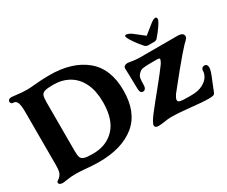

<svg xmlns="http://www.w3.org/2000/svg" viewBox="-110 -994 1558 1320"><g transform="rotate(-30 669.5 -334.0)"><path d="M40 -10Q40 -15 43.5 -18Q47 -21 52 -24Q56 -27 61 -31Q66 -35 70 -40Q82 -54 86 -71.5Q90 -89 90 -120V-538Q90 -596 80 -618Q71 -638 50.3 -638H48.3Q40 -638 35 -644Q30 -650 30 -658Q30 -666 37.5 -672Q45 -678 60 -678Q69 -678 97 -674Q113 -672 134.5 -670Q156 -668 179 -668Q198 -668 240 -672Q298 -678 360 -678Q539 -678 644 -592Q749 -506 749 -334Q749 -159 645 -74.5Q541 10 360 10Q311 10 249 4Q199 0 179 0Q139 0 97 7Q81 10 70 10Q40 10 40 -10ZM587 -333.7Q587 -423 557 -484.5Q527 -546 473.3 -577Q419.5 -608 350 -608Q303.6 -608 283.3 -602Q263 -596 256.5 -580Q250 -564 250 -528V-140Q250 -105 255.8 -89.1Q261.7 -73.3 282.1 -66.6Q302.5 -60 350 -60Q457.9 -60 522.4 -128.5Q587 -197 587 -333.7ZM1091 0Q999 -10 938 -10Q916 -10 888.3 -5Q875 -3 862 -1.5Q849 0 837 0Q808 0 808 -20Q808 -25.1 810.4 -31.1Q812.8 -37.1 817 -44L820 -50Q828 -65 847 -90Q857 -104 903 -161L955 -225Q1030 -317 1062 -362Q1075 -384 1075 -393Q1075 -399 1069 -400.5Q1063 -402 1047 -402H1015Q959 -402 940 -398Q921 -394 905 -375Q894 -363 891 -347Q888 -331 888 -296Q888 -278 881 -268Q874 -258 862 -258Q838 -258 838 -296Q838 -339 836 -393Q834 -437 834 -455Q834 -467 839 -472Q849 -482 869 -482Q875 -482 895 -478Q908 -476 923.5 -474Q939 -472 953 -472H1256Q1305 -472 1305 -442Q1305 -433 1300 -426.5Q1295 -420 1284 -409Q1276 -403 1271 -397Q1239 -362 1225 -346L1205 -322Q1185 -297 1149 -255Q1075 -164 1048 -129Q1032 -104 1032 -92Q1032 -78 1050 -74Q1068 -70 1109 -70H1136Q1191 -70 1225.5 -88Q1260 -106 1274.5 -129.5Q1289 -153 1289 -171Q1289 -187 1296.5 -195Q1304 -203 1315 -203Q1327 -203 1333 -195.5Q1339 -188 1339 -175Q1339 -159.7 1331 -136.4Q1323 -113 1305 -71Q1293 -41 1281 -10Q1276 3 1265.5 6.5Q1255.1 10 1231 10Q1179 10 1091 0ZM950 -632Q956 -619 975.5 -590.5Q995 -562 1025 -528Q1035 -516 1055 -516H1095Q1115 -516 1123 -526Q1157 -565 1175 -592.5Q1193 -620 1197 -631Q1201 -641 1197.5 -648.5Q1194 -656 1188 -656Q1172 -656 1146 -635L1075 -578L1001 -636Q988 -646 975.5 -651Q963 -656 955 -656Q939 -656 950 -632Z"/></g></svg>

Font: Raigarh
Style: Regular
Weight: 400
Designer: jaikishan Patel
Foundry: MagicType
Version: Version 1.000;FEAKit 1.0